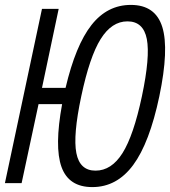

<svg xmlns="http://www.w3.org/2000/svg" viewBox="-53 -746 693 782"><path d="M-33 0 118 -710H186L118 -388H214Q255 -562 319.5 -644Q384 -726 480 -726Q580 -726 608 -636Q636 -546 596 -354Q556 -164 489.5 -74Q423 16 323 16Q227 16 197.5 -66Q168 -148 200 -322H104L35 0ZM336 -51Q401 -51 446 -122.5Q491 -194 525 -354Q559 -515 545 -587Q531 -659 466 -659Q402 -659 357 -587Q312 -515 278 -354Q244 -194 258 -122.5Q272 -51 336 -51Z"/></svg>

Font: Geist Mono Light
Style: Italic
Weight: 300
Italic angle: -12°
Monospace: yes
Designer: Basement.studio, Andrés Briganti, Mateo Zaragoza
Foundry: Basement.studio, Vercel, Andrés Briganti, Guido Ferreyra, Mateo Zaragoza
Version: Version 1.500; ttfautohint (v1.8.4.7-5d5b)